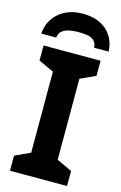

<svg xmlns="http://www.w3.org/2000/svg" viewBox="-139 -998 668 1057"><g transform="rotate(15 194.5 -469.5)"><path d="M357 0H32V-86L119 -126V-588L32 -628V-714H357V-628L270 -588V-126L357 -86ZM197 -939Q283 -939 333 -894Q383 -849 387 -774H304Q302 -802 287 -815Q272 -828 248.5 -831.5Q225 -835 196 -835Q173 -835 149 -830.5Q125 -826 108 -813Q91 -800 88 -774H3Q8 -847 61 -893Q114 -939 197 -939Z"/></g></svg>

Font: RS Noto Sans
Style: Bold
Weight: 700
Designer: Monotype Design Team
Foundry: Monotype Imaging Inc.
Version: Version 3.10